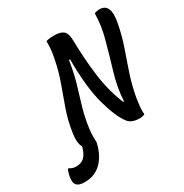

<svg xmlns="http://www.w3.org/2000/svg" viewBox="-322 -861 1145 1197"><g transform="rotate(-30 250.0 -263.0)"><path d="M-52 70Q-15 70 7 48Q29 26 41 -21Q31 -36 28.5 -62Q26 -88 32 -125Q44 -205 69.5 -278Q95 -351 122.5 -426Q150 -501 166 -587Q178 -648 176 -700Q196 -705 209 -706Q222 -707 236 -707Q281 -707 302 -688.5Q323 -670 323 -614Q325 -490 340.5 -366.5Q356 -243 401 -133H407Q413 -231 441 -323.5Q469 -416 497 -519Q511 -569 517 -612Q523 -655 524 -700Q543 -707 560 -707Q643 -707 617 -576Q602 -495 576.5 -422Q551 -349 526 -275Q501 -201 485 -115Q480 -83 477 -54Q474 -25 477 0Q459 8 441 8Q383 8 358 -24Q314 -81 280.5 -205Q247 -329 247 -528H239Q226 -444 207.5 -379.5Q189 -315 170.5 -256Q152 -197 140 -130Q133 -90 131.5 -59.5Q130 -29 132 0L130 10Q110 92 62.5 136.5Q15 181 -53 181H-61Q-100 181 -116 159Q-123 148 -123 130.5Q-123 113 -118 91Q-113 72 -106 56H-100Q-88 63 -78 66.5Q-68 70 -52 70Z"/></g></svg>

Font: Recursive Mn Csl St Med
Style: Italic
Weight: 500
Italic angle: -15°
Monospace: yes
Version: Version 1.079;hotconv 1.0.112;makeotfexe 2.5.65598; ttfautoh